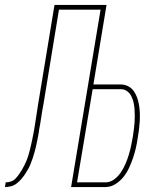

<svg xmlns="http://www.w3.org/2000/svg" viewBox="-54 -755 674 775"><path d="M-34 0 -31 -19Q-20 -19 -9.5 -22.5Q1 -26 8.5 -34Q16 -42 22.5 -51Q29 -60 34.5 -69.5Q40 -79 45 -89Q50 -99 54 -109Q58 -119 61 -129Q64 -139 66.5 -149.5Q69 -160 71.5 -170.5Q74 -181 76 -191Q78 -201 80 -211.5Q82 -222 84 -232Q88 -258 92 -283.5Q96 -309 100 -335L166 -735H376L323 -414H434Q450 -414 464 -406.5Q478 -399 486.5 -386.5Q495 -374 500 -359.5Q505 -345 507.5 -329Q510 -313 510.5 -297Q511 -281 510 -264.5Q509 -248 507 -231.5Q505 -215 502 -199Q499 -178 494.5 -158Q490 -138 483 -117.5Q476 -97 467 -77.5Q458 -58 444.5 -41Q431 -24 412 -12Q393 0 372 0H233L352 -716H184L121 -332Q116 -307 112.5 -282Q109 -257 104 -232Q103 -221 100.5 -209.5Q98 -198 96 -186Q94 -174 91 -162.5Q88 -151 85 -139.5Q82 -128 78 -116.5Q74 -105 69.5 -93.5Q65 -82 59 -71.5Q53 -61 46 -50.5Q39 -40 30.5 -30.5Q22 -21 12 -13.5Q2 -6 -10 -3Q-22 0 -34 0ZM257 -19H372Q391 -19 407 -31Q423 -43 434 -59.5Q445 -76 452.5 -93.5Q460 -111 465.5 -129Q471 -147 475 -165.5Q479 -184 482 -202Q484 -216 486 -230Q488 -244 489 -258.5Q490 -273 490 -287Q490 -301 489 -315Q488 -329 485 -342Q482 -355 476 -367Q470 -379 459 -387Q448 -395 434 -395H320Z"/></svg>

Font: Iosevka Curly ThExObl
Style: Regular
Weight: 100
Width: 7
Italic angle: -9°
Monospace: yes
Designer: Belleve Invis
Foundry: Belleve Invis
Version: Version 11.1.0; ttfautohint (v1.8.3)